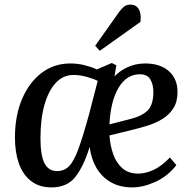

<svg xmlns="http://www.w3.org/2000/svg" viewBox="-20 -801 833 835"><path d="M611 -525Q677 -525 714.5 -491.5Q752 -458 752 -401Q752 -359 734.5 -331Q717 -303 688.5 -285Q660 -267 626 -256Q592 -245 558 -237L456 -212Q459 -168 472.5 -130Q486 -92 512.5 -69Q539 -46 581 -46Q611 -46 645.5 -61Q680 -76 719 -116L747 -83Q709 -34 655.5 -10Q602 14 556 14Q500 14 460.5 -9.5Q421 -33 398.5 -72.5Q376 -112 370 -162Q344 -78 308 -32Q272 14 204 14Q150 14 114.5 -14Q79 -42 62 -90.5Q45 -139 45 -203Q45 -298 76 -370.5Q107 -443 161 -484Q215 -525 286 -525Q319 -525 350 -517Q381 -509 401 -499L466 -527L486 -517L478 -469Q502 -494 536.5 -509.5Q571 -525 611 -525ZM647 -401Q647 -433 634 -455.5Q621 -478 588 -478Q531 -478 496 -420Q461 -362 456 -260L545 -283Q598 -296 622.5 -321Q647 -346 647 -401ZM228 -57Q260 -57 281 -79Q302 -101 321.5 -154.5Q341 -208 367 -303L405 -449Q386 -459 356.5 -467Q327 -475 299 -475Q255 -475 223 -441Q191 -407 173.5 -345.5Q156 -284 156 -200Q156 -125 173.5 -91Q191 -57 228 -57ZM498 -749Q510 -765 520.5 -773Q531 -781 547 -781Q571 -781 583 -762Q595 -743 591 -706L414 -580L394 -602Z"/></svg>

Font: Literata 36pt Medium
Style: Italic
Weight: 500
Italic angle: -2°
Designer: Latin by Veronika Burian and Jose Scaglione. Greek by Irene Vlachou. Cyrillic by Vera Evstafieva
Foundry: TypeTogether
Version: Version 3.002